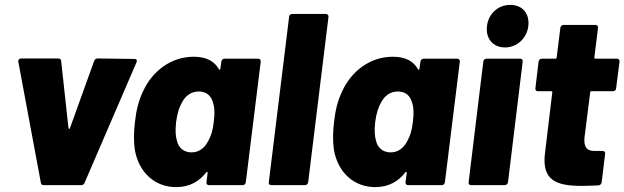

<svg xmlns="http://www.w3.org/2000/svg" viewBox="-20 -757 2553 785"><path d="M158 0H312C319 0 324 -4 326 -10L538 -502C542 -511 538 -516 530 -516L380 -518C373 -518 368 -515 365 -508L266 -233C265 -229 261 -229 260 -233L230 -508C229 -515 225 -518 218 -518H67C59 -518 53 -513 55 -504L147 -10C148 -4 151 0 158 0Z M885 -505 881 -476C881 -472 878 -470 875 -474C857 -506 825 -525 772 -525C677 -525 603 -464 567 -388C547 -348 537 -306 532 -260C527 -220 526 -183 531 -146C547 -51 614 8 700 8C756 8 795 -16 823 -52C827 -56 829 -54 829 -50L824 -12C823 -5 828 0 834 0H972C979 0 984 -5 985 -12L1046 -505C1047 -512 1042 -517 1036 -517H898C891 -517 886 -512 885 -505ZM831 -180C817 -153 795 -134 763 -134C731 -134 711 -153 704 -179C698 -199 696 -222 700 -258C705 -295 713 -319 724 -338C738 -365 761 -383 793 -383C824 -383 843 -365 850 -340C857 -320 859 -296 854 -258C850 -222 842 -199 831 -180Z M1089 0H1227C1233 0 1239 -5 1240 -12L1323 -688C1324 -695 1319 -700 1312 -700H1175C1168 -700 1162 -695 1162 -688L1079 -12C1078 -5 1082 0 1089 0Z M1699 -505 1695 -476C1695 -472 1692 -470 1689 -474C1671 -506 1639 -525 1586 -525C1491 -525 1417 -464 1381 -388C1361 -348 1351 -306 1346 -260C1341 -220 1340 -183 1345 -146C1361 -51 1428 8 1514 8C1570 8 1609 -16 1637 -52C1641 -56 1643 -54 1643 -50L1638 -12C1637 -5 1642 0 1648 0H1786C1793 0 1798 -5 1799 -12L1860 -505C1861 -512 1856 -517 1850 -517H1712C1705 -517 1700 -512 1699 -505ZM1645 -180C1631 -153 1609 -134 1577 -134C1545 -134 1525 -153 1518 -179C1512 -199 1510 -222 1514 -258C1519 -295 1527 -319 1538 -338C1552 -365 1575 -383 1607 -383C1638 -383 1657 -365 1664 -340C1671 -320 1673 -296 1668 -258C1664 -222 1656 -199 1645 -180Z M2045 -563C2093 -563 2134 -600 2140 -650C2146 -702 2116 -737 2066 -737C2017 -737 1977 -702 1971 -650C1965 -600 1995 -563 2045 -563ZM1906 0H2043C2050 0 2056 -5 2057 -12L2117 -505C2118 -512 2114 -517 2107 -517H1969C1962 -517 1957 -512 1956 -505L1896 -12C1895 -5 1899 0 1906 0Z M2499 -396 2513 -505C2514 -512 2509 -517 2503 -517H2414C2411 -517 2410 -519 2410 -522L2425 -643C2426 -650 2422 -655 2415 -655H2284C2277 -655 2272 -650 2271 -643L2256 -522C2256 -519 2253 -517 2250 -517H2195C2188 -517 2183 -512 2182 -505L2169 -396C2168 -389 2172 -384 2179 -384H2234C2237 -384 2239 -382 2238 -379L2208 -129C2195 -20 2254 3 2358 3C2380 3 2403 2 2427 1C2434 0 2439 -5 2440 -12L2454 -128C2455 -135 2451 -140 2444 -140H2408C2376 -140 2366 -161 2370 -197L2393 -379C2393 -382 2395 -384 2398 -384H2486C2493 -384 2499 -389 2499 -396Z"/></svg>

Font: Barlow ExtraBold
Style: Italic
Weight: 800
Italic angle: -7°
Designer: Jeremy Tribby
Foundry: Tribby Type
Version: Version 1.422;hotconv 1.0.109;makeotfexe 2.5.65596